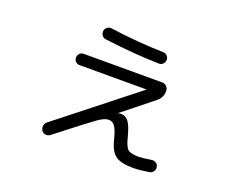

<svg xmlns="http://www.w3.org/2000/svg" viewBox="-106 -787 1211 998"><g transform="rotate(20 500.0 -288.0)"><path d="M247.1 19.5Q236.3 28.3 222.2 26.9Q208 25.4 200.2 14.2Q192.4 2.9 193.8 -11.2Q195.3 -25.4 206.1 -34.2L632.8 -371.1L633.8 -372.1Q632.8 -373 631.8 -373H263.7Q251 -373 242.2 -381.8Q233.4 -390.6 233.4 -403.8Q233.4 -417 242.2 -426.3Q251 -435.5 263.7 -435.5H698.2Q712.9 -435.5 723.1 -425.3Q733.4 -415 733.4 -400.4Q733.4 -364.3 706.1 -341.8L540 -209V-207H542Q549.8 -209 552.7 -209Q579.1 -209 595.7 -187.5Q612.3 -166 627 -109.4Q639.6 -57.6 655.8 -43.9Q671.9 -30.3 714.8 -30.3Q734.4 -30.3 785.2 -38.1Q797.9 -40 809.1 -33.2Q820.3 -26.4 822.3 -12.7Q825.2 0 817.4 11.7Q809.6 23.4 795.9 25.4Q742.2 34.2 708 34.2Q640.6 34.2 610.4 12.2Q580.1 -9.8 565.4 -70.3Q552.7 -121.1 539.1 -139.6Q525.4 -158.2 504.9 -158.2Q482.4 -158.2 447.3 -133.8Q412.1 -109.4 247.1 19.5ZM355.5 -609.4Q510.7 -587.9 648.4 -585Q662.1 -585 671.4 -575.7Q680.7 -566.4 680.7 -553.2Q680.7 -540 671.4 -530.8Q662.1 -521.5 649.4 -521.5Q510.7 -524.4 345.7 -545.9Q333 -546.9 325.2 -558.1Q317.4 -569.3 319.3 -582Q320.3 -594.7 331.5 -603Q342.8 -611.3 355.5 -609.4Z"/></g></svg>

Font: Rounded Mgen+ 1m regular
Style: Regular
Weight: 400
Designer: [Source Han Sans]
Ryoko NISHIZUKA  (kana & ideographs); Paul D. Hunt (Latin, Greek & Cyrillic); Wenlong ZHANG  (bopomofo
Version: Version 1.059.20150602